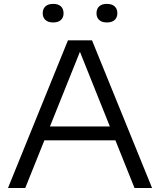

<svg xmlns="http://www.w3.org/2000/svg" viewBox="-20 -942 802 962"><path d="M20 0 320.5 -740H441L742 0H654L373.5 -700H387.5L106.5 0ZM184 -239 205.5 -308.5H556L577.5 -239ZM515.5 -829.5Q490 -829.5 476.8 -842Q463.5 -854.5 463.5 -875.5Q463.5 -897.5 476.8 -910Q490 -922.5 515.5 -922.5Q541 -922.5 554.5 -910Q568 -897.5 568 -875.5Q568 -854.5 554.5 -842Q541 -829.5 515.5 -829.5ZM246.5 -829.5Q221 -829.5 207.5 -842Q194 -854.5 194 -875.5Q194 -897.5 207.5 -910Q221 -922.5 246.5 -922.5Q272 -922.5 285.2 -910Q298.5 -897.5 298.5 -875.5Q298.5 -854.5 285.2 -842Q272 -829.5 246.5 -829.5Z"/></svg>

Font: Encode Sans SC Expanded
Style: Regular
Weight: 400
Width: 7
Designer: Multiple Designers
Foundry: Impallari Type
Version: Version 3.002